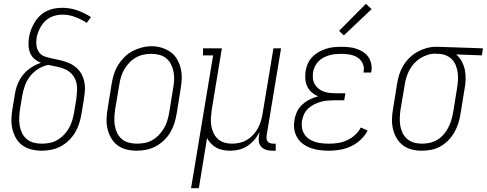

<svg xmlns="http://www.w3.org/2000/svg" viewBox="-20 -784 2558 1009"><path d="M199 8Q172 8 145.5 1.5Q119 -5 98 -20Q77 -35 64 -58Q51 -81 45 -106.5Q39 -132 40 -160Q41 -188 46 -215L58 -288Q62 -315 72.5 -341.5Q83 -368 101 -390.5Q119 -413 143.5 -429Q168 -445 195 -454Q177 -461 162 -473.5Q147 -486 139 -504.5Q131 -523 130 -544Q129 -565 132 -585Q135 -606 142.5 -626Q150 -646 161 -665Q172 -684 188 -699.5Q204 -715 223.5 -725Q243 -735 264 -739Q285 -743 306 -743Q348 -743 386.5 -729.5Q425 -716 458 -694L436 -664Q408 -682 375.5 -694.5Q343 -707 308 -707Q291 -707 275 -703.5Q259 -700 243.5 -692Q228 -684 216 -672Q204 -660 195 -645Q186 -630 180.5 -614.5Q175 -599 172 -583Q169 -562 172 -542Q175 -522 187 -507Q199 -492 218.5 -486Q238 -480 257.5 -476Q277 -472 296.5 -467.5Q316 -463 334.5 -456Q353 -449 369 -438Q385 -427 397 -412Q409 -397 416 -378.5Q423 -360 425.5 -340Q428 -320 425.5 -299Q423 -278 420 -257L408 -185Q404 -160 396 -135Q388 -110 374.5 -87.5Q361 -65 341.5 -46Q322 -27 298.5 -14.5Q275 -2 249.5 3Q224 8 199 8ZM199 -29Q220 -29 241 -33Q262 -37 281 -48Q300 -59 315.5 -75Q331 -91 342 -110Q353 -129 359 -149.5Q365 -170 369 -191L381 -263Q384 -287 385 -311Q386 -335 379.5 -356Q373 -377 358 -394Q343 -411 322.5 -420Q302 -429 279.5 -433.5Q257 -438 234 -443Q207 -438 182 -422.5Q157 -407 139 -384.5Q121 -362 111.5 -335.5Q102 -309 97 -282L85 -209Q82 -188 81 -166Q80 -144 83.5 -123.5Q87 -103 96 -84.5Q105 -66 120.5 -53Q136 -40 156.5 -34.5Q177 -29 199 -29Z M698 8Q671 8 644.5 1.5Q618 -5 597.5 -20.5Q577 -36 564 -58.5Q551 -81 545 -107Q539 -133 540 -160.5Q541 -188 546 -215L567 -345Q571 -370 579 -395Q587 -420 601 -442.5Q615 -465 634.5 -484.5Q654 -504 677.5 -516Q701 -528 726 -534.5Q751 -541 777 -541Q804 -541 830 -533Q856 -525 877 -510Q898 -495 911 -472Q924 -449 930 -423.5Q936 -398 935 -370Q934 -342 929 -315L908 -185Q904 -160 896 -135Q888 -110 874.5 -87.5Q861 -65 841 -46Q821 -27 797.5 -14.5Q774 -2 748.5 3Q723 8 698 8ZM699 -29Q720 -29 741 -33Q762 -37 781 -48Q800 -59 815.5 -75.5Q831 -92 842 -110.5Q853 -129 859 -149.5Q865 -170 869 -191L890 -321Q894 -342 895 -364Q896 -386 892 -407Q888 -428 878.5 -446.5Q869 -465 853 -478Q837 -491 816.5 -496Q796 -501 774 -501Q753 -501 732.5 -496.5Q712 -492 693 -481Q674 -470 659 -454Q644 -438 633 -419Q622 -400 616 -380Q610 -360 607 -339L585 -209Q582 -188 581 -166Q580 -144 583.5 -123.5Q587 -103 596 -84.5Q605 -66 620.5 -53Q636 -40 657 -34.5Q678 -29 699 -29Z M984 205 1100 -493H1047V-530H1146L1093 -209Q1090 -188 1088.5 -166.5Q1087 -145 1090 -125Q1093 -105 1101.5 -86.5Q1110 -68 1124 -54.5Q1138 -41 1158 -35Q1178 -29 1199 -29Q1219 -29 1239 -33.5Q1259 -38 1277 -48.5Q1295 -59 1310 -75Q1325 -91 1335 -109.5Q1345 -128 1351 -147.5Q1357 -167 1360 -187L1417 -530H1457L1381 -71Q1380 -63 1381 -54.5Q1382 -46 1387 -40Q1392 -34 1400 -31.5Q1408 -29 1417 -29H1429V8H1411Q1394 8 1379 3.5Q1364 -1 1353.5 -12Q1343 -23 1340.5 -39Q1338 -55 1341 -71L1344 -90Q1333 -68 1316.5 -49Q1300 -30 1279.5 -16.5Q1259 -3 1236 2.5Q1213 8 1190 8Q1171 8 1152 4.5Q1133 1 1117.5 -7.5Q1102 -16 1089.5 -29Q1077 -42 1068 -58L1025 205Z M1709 8Q1684 8 1660 5Q1636 2 1613.5 -6Q1591 -14 1572.5 -27.5Q1554 -41 1542 -61Q1530 -81 1526.5 -105.5Q1523 -130 1528 -154Q1531 -176 1541 -197.5Q1551 -219 1569 -235Q1587 -251 1608 -261.5Q1629 -272 1652 -278Q1633 -286 1618 -299Q1603 -312 1594.5 -330Q1586 -348 1584.5 -368.5Q1583 -389 1586 -410Q1589 -430 1597.5 -449.5Q1606 -469 1621 -484.5Q1636 -500 1654.5 -510.5Q1673 -521 1693 -527.5Q1713 -534 1733 -536Q1753 -538 1773 -538Q1794 -538 1814 -536Q1834 -534 1852.5 -528Q1871 -522 1887.5 -511.5Q1904 -501 1915 -485.5Q1926 -470 1930.5 -450.5Q1935 -431 1932 -411Q1931 -409 1931 -407Q1931 -405 1930 -403H1890Q1891 -405 1891 -406Q1891 -407 1891 -409Q1894 -424 1890.5 -438Q1887 -452 1878.5 -463.5Q1870 -475 1858 -482.5Q1846 -490 1832 -494Q1818 -498 1803 -499.5Q1788 -501 1773 -501Q1758 -501 1742 -499.5Q1726 -498 1710.5 -493.5Q1695 -489 1680.5 -481.5Q1666 -474 1654 -462Q1642 -450 1635 -435Q1628 -420 1625 -405Q1623 -388 1624.5 -372Q1626 -356 1633.5 -342.5Q1641 -329 1653 -319Q1665 -309 1679.5 -303.5Q1694 -298 1710 -296Q1726 -294 1742 -294H1795L1789 -257H1736Q1719 -257 1701 -255.5Q1683 -254 1665.5 -249Q1648 -244 1631 -235.5Q1614 -227 1600 -214Q1586 -201 1578 -184Q1570 -167 1567 -149Q1564 -131 1567 -112.5Q1570 -94 1579.5 -79Q1589 -64 1603.5 -54Q1618 -44 1635.5 -38.5Q1653 -33 1671.5 -31Q1690 -29 1709 -29Q1732 -29 1756 -32.5Q1780 -36 1803 -46.5Q1826 -57 1845 -74Q1864 -91 1876 -114L1912 -98Q1898 -71 1875 -49.5Q1852 -28 1824 -15Q1796 -2 1767 3Q1738 8 1709 8ZM1787 -598 1762 -622 1903 -764 1933 -736Z M2197 8Q2170 8 2144 1.5Q2118 -5 2097.5 -20.5Q2077 -36 2064 -58.5Q2051 -81 2045 -107Q2039 -133 2040 -160.5Q2041 -188 2046 -215L2067 -345Q2071 -370 2078.5 -393.5Q2086 -417 2099.5 -439.5Q2113 -462 2132 -480.5Q2151 -499 2173.5 -511.5Q2196 -524 2220.5 -531Q2245 -538 2269 -538Q2272 -538 2275.5 -538Q2279 -538 2283 -538L2518 -530L2512 -493L2377 -498Q2395 -483 2406.5 -461.5Q2418 -440 2423 -416Q2428 -392 2427 -366Q2426 -340 2421 -315L2400 -185Q2396 -160 2388.5 -136Q2381 -112 2368 -89Q2355 -66 2336.5 -47Q2318 -28 2295 -15Q2272 -2 2247 3Q2222 8 2197 8ZM2198 -29Q2218 -29 2238.5 -33.5Q2259 -38 2277.5 -49Q2296 -60 2310.5 -76.5Q2325 -93 2335 -112Q2345 -131 2351 -150.5Q2357 -170 2361 -191L2382 -321Q2385 -341 2386.5 -361.5Q2388 -382 2385.5 -401Q2383 -420 2376 -438.5Q2369 -457 2356.5 -470.5Q2344 -484 2326 -492Q2308 -500 2288 -501H2277Q2274 -501 2271.5 -501.5Q2269 -502 2266 -502Q2246 -502 2226.5 -495.5Q2207 -489 2189 -478Q2171 -467 2156.5 -451Q2142 -435 2132 -416.5Q2122 -398 2116 -378.5Q2110 -359 2107 -339L2085 -209Q2082 -188 2081 -166Q2080 -144 2083.5 -123.5Q2087 -103 2096 -84.5Q2105 -66 2120.5 -53Q2136 -40 2156 -34.5Q2176 -29 2198 -29Z"/></svg>

Font: Iosevka Slab Extralight
Style: Italic
Weight: 200
Italic angle: -9°
Monospace: yes
Designer: Belleve Invis
Foundry: Belleve Invis
Version: Version 11.1.1; ttfautohint (v1.8.3)